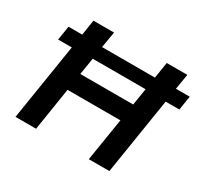

<svg xmlns="http://www.w3.org/2000/svg" viewBox="-144 -906 1173 1107"><g transform="rotate(30 442.0 -352.5)"><path d="M72 0 153 -509H62L77 -603H168L184 -705H321L303 -598H655L672 -705H809L792 -603H884L869 -509H778L697 0H560L606 -285H254L209 0ZM272 -401H624L642 -513H290Z"/></g></svg>

Font: Nunito Sans 7pt
Style: Bold Italic
Weight: 700
Italic angle: -9°
Version: Version 3.101;gftools[0.9.27]